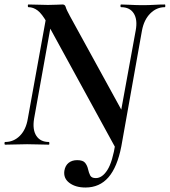

<svg xmlns="http://www.w3.org/2000/svg" viewBox="-25 -645 757 856"><path d="M356 191Q312 191 284.5 170.5Q257 150 262 116Q266 93 281 81Q296 69 319 69Q345 69 354.5 81Q364 93 367.5 109Q371 125 377 137Q383 149 402 149Q431 149 454 112.5Q477 76 490 -8L516 7Q498 100 458.5 145.5Q419 191 356 191ZM487 9 185 -543Q162 -584 142.5 -598.5Q123 -613 102 -613Q99 -613 99 -619Q99 -625 102 -625Q122 -625 147 -624Q172 -623 189 -623Q206 -623 227.5 -624Q249 -625 254 -625Q265 -625 268 -613.5Q271 -602 287 -573L523 -143L516 7Q516 12 503 14Q490 16 487 9ZM-2 0Q-5 0 -5 -6Q-5 -12 -2 -12Q36 -12 63.5 -39.5Q91 -67 99 -116L187 -602L214 -600L127 -116Q119 -67 137 -39.5Q155 -12 193 -12Q195 -12 195 -6Q195 0 193 0Q172 0 149 -1Q126 -2 96 -2Q70 -2 45 -1Q20 0 -2 0ZM516 7 497 -54 580 -509Q589 -557 571.5 -585Q554 -613 515 -613Q512 -613 512 -619Q512 -625 515 -625Q533 -625 557.5 -623.5Q582 -622 612 -622Q638 -622 663 -623.5Q688 -625 710 -625Q712 -625 712 -619Q712 -613 710 -613Q673 -613 645 -585Q617 -557 608 -509Z"/></svg>

Font: Cormorant
Style: Bold Italic
Weight: 700
Italic angle: -10°
Designer: Christian Thalmann (Catharsis Fonts)
Foundry: Catharsis Fonts
Version: Version 4.000